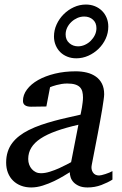

<svg xmlns="http://www.w3.org/2000/svg" viewBox="-20 -805 530 837"><path d="M321.8 -261.2Q266.6 -248.5 225.6 -233.9Q184.6 -219.2 157.2 -201.2Q129.9 -183.1 116.5 -161.1Q103 -139.2 103 -111.8Q103 -98.6 107.2 -87.4Q111.3 -76.2 118.7 -67.9Q126 -59.6 136 -54.7Q146 -49.8 158.2 -49.8Q176.3 -49.8 197.3 -56.4Q218.3 -63 237.3 -71.5Q256.3 -80.1 271 -87.9Q285.6 -95.7 290 -98.1ZM470.2 -22Q450.2 -9.3 421.9 1.5Q393.6 12.2 361.8 12.2Q339.4 12.2 324.5 5.6Q309.6 -1 300.5 -10.7Q291.5 -20.5 287.8 -32.2Q284.2 -43.9 284.2 -54.2Q275.4 -48.8 257.3 -37.8Q239.3 -26.9 216.1 -15.6Q192.9 -4.4 166.7 3.9Q140.6 12.2 116.2 12.2Q91.8 12.2 71.5 4.4Q51.3 -3.4 36.9 -17.6Q22.5 -31.7 14.6 -51.8Q6.8 -71.8 6.8 -96.2Q6.8 -122.1 13.7 -143.3Q20.5 -164.6 33.4 -181.6Q46.4 -198.7 64.5 -212.6Q82.5 -226.6 105 -237.8Q131.3 -251 159.2 -260.5Q187 -270 215.6 -277.8Q244.1 -285.6 273.2 -292Q302.2 -298.3 331.1 -305.2Q331.5 -308.6 333.5 -317.1Q335.4 -325.7 337.2 -336.4Q338.9 -347.2 340.3 -358.6Q341.8 -370.1 341.8 -379.9Q341.8 -394 338.9 -405.5Q335.9 -417 328.4 -424.8Q320.8 -432.6 307.4 -436.8Q293.9 -440.9 272.9 -440.9Q260.7 -440.9 248.8 -439Q236.8 -437 226.6 -434.3Q216.3 -431.6 209 -429Q201.7 -426.3 198.2 -424.8L182.1 -340.8L115.2 -339.8Q98.1 -339.8 89.1 -346.2Q80.1 -352.5 80.1 -365.2Q80.1 -391.6 97.7 -415Q115.2 -438.5 146.2 -456.1Q177.2 -473.6 219.2 -483.9Q261.2 -494.1 310.1 -494.1Q336.4 -494.1 358.9 -488.5Q381.3 -482.9 398.2 -470.9Q415 -459 424.6 -439.9Q434.1 -420.9 434.1 -394Q434.1 -386.2 431.6 -368.9Q429.2 -351.6 425.5 -328.6Q421.9 -305.7 416.7 -278.6Q411.6 -251.5 406.7 -224.6Q394.5 -161.6 379.9 -85.9Q376 -67.4 384.8 -53.7Q393.6 -40 412.1 -40Q415.5 -40 423.3 -41.7Q431.2 -43.5 439.9 -46.4Q448.7 -49.3 457 -52.7Q465.3 -56.2 470.2 -59.1ZM400.4 -682.1Q400.4 -705.6 385.3 -719.2Q370.1 -732.9 347.2 -732.9Q331.5 -732.9 317.1 -726.6Q302.7 -720.2 291.3 -709.5Q279.8 -698.7 272.9 -684.6Q266.1 -670.4 266.1 -654.8Q266.1 -631.3 282 -617.2Q297.9 -603 320.3 -603Q335.4 -603 350.1 -609.6Q364.7 -616.2 375.7 -627.2Q386.7 -638.2 393.6 -652.3Q400.4 -666.5 400.4 -682.1ZM312.5 -550.8Q291.5 -550.8 273.7 -557.9Q255.9 -564.9 242.9 -577.6Q230 -590.3 222.7 -607.9Q215.3 -625.5 215.3 -646Q215.3 -673.3 226.8 -698.5Q238.3 -723.6 257.6 -742.9Q276.9 -762.2 302 -773.7Q327.1 -785.2 354.5 -785.2Q375.5 -785.2 393.3 -778.1Q411.1 -771 424.3 -758.1Q437.5 -745.1 444.8 -727.5Q452.1 -710 452.1 -689Q452.1 -661.1 440.7 -636.2Q429.2 -611.3 409.7 -592.3Q390.1 -573.2 365 -562Q339.8 -550.8 312.5 -550.8Z"/></svg>

Font: Charis SIL Phon
Style: Italic
Weight: 400
Italic angle: -11°
Foundry: SIL International
Version: Version 5.000